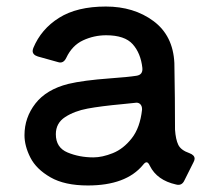

<svg xmlns="http://www.w3.org/2000/svg" viewBox="-20 -555 650 588"><path d="M560 -86Q576 -80 576 -69Q576 -65 573 -59L545 -3Q537 15 519 10Q461 -3 439 -47Q434 -58 429 -58Q424 -58 418 -50Q366 13 249 13Q178 13 134.5 -12Q91 -37 73 -72.5Q55 -108 55 -141Q55 -195 88.5 -238Q122 -281 189 -298Q235 -309 317 -315Q373 -319 398 -323Q418 -326 416 -347Q411 -392 386.5 -419.5Q362 -447 305 -447Q268 -447 234.5 -431.5Q201 -416 183 -378Q174 -359 157 -365L96 -382Q80 -387 80 -399Q80 -402 82 -408Q106 -466 161 -500.5Q216 -535 304 -535Q390 -535 450 -490.5Q510 -446 514 -362Q515 -322 515.5 -255Q516 -188 516 -158Q518 -128 526 -111.5Q534 -95 560 -86ZM415 -219V-221Q415 -231 409 -236.5Q403 -242 393 -240L354 -236Q289 -230 248.5 -222.5Q208 -215 179.5 -196.5Q151 -178 151 -144Q151 -103 187 -88Q223 -73 266 -73Q293 -73 325.5 -86Q358 -99 383.5 -131.5Q409 -164 415 -219Z"/></svg>

Font: Shippori Antique B1
Style: Regular
Weight: 400
Designer: FONTDASU
Foundry: FONTDASU / Google Inc. / but / Adobe
Version: Version 2.001